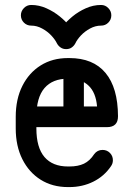

<svg xmlns="http://www.w3.org/2000/svg" viewBox="-20 -757 535 781"><path d="M86 -239.8Q68.5 -239.8 56.5 -252Q44.5 -264.2 44.5 -281.8Q44.5 -299.2 56.5 -311.5Q68.5 -323.8 86 -323.8H374.8Q370 -381 339.9 -409Q309.8 -437 262.2 -437H256.5Q194 -437 161 -398.8Q128 -360.5 128 -281.8V-234.5Q128 -156.8 161 -118.2Q194 -79.8 256.5 -79.8H262.2Q297.5 -79.8 321.5 -91.2Q345.5 -102.8 363 -129.8Q375.8 -147.2 397.2 -147.2Q415 -147.2 427.1 -135Q439.2 -122.8 439.2 -105.2Q439.2 -91.8 431.5 -81Q403.8 -40 359.4 -18Q315 4 262.2 4H256.5Q193.2 4 145.5 -25.9Q97.8 -55.8 70.9 -109.5Q44 -163.2 44 -234.5V-281.8Q44 -353.8 70.9 -407.4Q97.8 -461 145.5 -490.9Q193.2 -520.8 256.5 -520.8H262.2Q358.8 -520.8 409.1 -460.5Q459.5 -400.2 460 -284.2Q460 -239.8 415 -239.8ZM321.2 -315.8Q321.2 -299 308.9 -286.9Q296.5 -274.8 280 -274.8Q262.5 -274.8 250.2 -286.9Q238 -299 238 -315.8V-460Q238 -477.2 250.2 -489.6Q262.5 -502 280 -502Q296.5 -502 308.9 -489.6Q321.2 -477.2 321.2 -460ZM211.8 -580.2Q204.2 -596 188.5 -612.8Q172.8 -629.5 151.2 -641.1Q129.8 -652.8 107 -652.8Q89.5 -652.8 77.2 -665Q65 -677.2 65 -694.8Q65 -711.5 77.2 -724.1Q89.5 -736.8 107 -736.8Q139.2 -736.8 169.1 -723.2Q199 -709.8 223.5 -689.8Q248 -669.8 263.5 -649.5H234.5Q250.5 -669.8 274.6 -689.8Q298.8 -709.8 328.8 -723.2Q358.8 -736.8 391 -736.8Q408.5 -736.8 420.6 -724.1Q432.8 -711.5 432.8 -694.8Q432.8 -677.2 420.6 -665Q408.5 -652.8 391 -652.8Q368 -652.8 346.5 -641.1Q325 -629.5 309.2 -612.8Q293.5 -596 286.2 -580.2Q280.8 -570.2 271.6 -563.8Q262.5 -557.2 249 -557.2Q236 -557.2 226.6 -563.8Q217.2 -570.2 211.8 -580.2Z"/></svg>

Font: Libertine-Super Thin
Style: Regular
Weight: 100
Designer: Bastien Sozeau
Foundry: NBR — Bastien Sozeau
Version: Version 2.003;gftools[0.9.33]